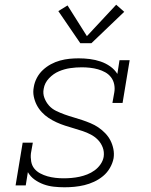

<svg xmlns="http://www.w3.org/2000/svg" viewBox="-20 -785 640 813"><path d="M253 8Q230 8 207.5 5.5Q185 3 164.5 -4.5Q144 -12 126.5 -24.5Q109 -37 98 -56L89 0H46L76 -181H119L111 -136Q109 -119 112 -101.5Q115 -84 125 -71.5Q135 -59 150 -51Q165 -43 181 -38.5Q197 -34 214.5 -32Q232 -30 249 -30Q266 -30 283 -31.5Q300 -33 316.5 -36.5Q333 -40 349.5 -46.5Q366 -53 380.5 -63.5Q395 -74 405.5 -89Q416 -104 419 -121Q422 -142 415 -160.5Q408 -179 395 -192.5Q382 -206 365 -215Q348 -224 330 -230Q312 -236 293 -241.5Q274 -247 255.5 -253Q237 -259 219.5 -267Q202 -275 186 -285.5Q170 -296 157 -310Q144 -324 135.5 -340.5Q127 -357 123 -376.5Q119 -396 123 -416Q126 -436 136 -455Q146 -474 161.5 -488.5Q177 -503 195.5 -513Q214 -523 234 -528.5Q254 -534 273.5 -536Q293 -538 313 -538Q337 -538 360.5 -535Q384 -532 406 -524.5Q428 -517 446.5 -504Q465 -491 477 -472L486 -530H529L499 -349H456L464 -394Q467 -411 463.5 -428Q460 -445 450 -458Q440 -471 425.5 -479Q411 -487 395 -491.5Q379 -496 361.5 -498Q344 -500 327 -500Q327 -500 326.5 -500Q326 -500 326 -500Q302 -500 277.5 -496.5Q253 -493 229.5 -483Q206 -473 187.5 -453.5Q169 -434 165 -409Q161 -389 168 -370.5Q175 -352 187.5 -338Q200 -324 217.5 -315.5Q235 -307 253 -300.5Q271 -294 290 -288.5Q309 -283 327 -277Q345 -271 363 -263.5Q381 -256 396.5 -245.5Q412 -235 425.5 -221Q439 -207 447.5 -190.5Q456 -174 460 -154.5Q464 -135 461 -115Q457 -94 445.5 -74Q434 -54 416.5 -39.5Q399 -25 378.5 -15.5Q358 -6 337 -1Q316 4 295 6Q274 8 253 8ZM320 -602 227 -738 266 -762 348 -632 472 -765 506 -735 367 -602Z"/></svg>

Font: Iosevka Slab XLtExObl
Style: Regular
Weight: 200
Width: 7
Italic angle: -9°
Monospace: yes
Designer: Belleve Invis
Foundry: Belleve Invis
Version: Version 11.1.1; ttfautohint (v1.8.3)